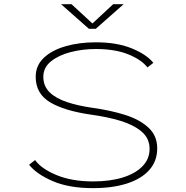

<svg xmlns="http://www.w3.org/2000/svg" viewBox="-20 -914 915 944"><path d="M437.5 11Q319 11 239.2 -23.5Q159.5 -58 123 -104L152.5 -127Q184 -83.5 259 -52.8Q334 -22 437.5 -22Q522 -22 584.2 -41.5Q646.5 -61 681 -97Q715.5 -133 715.5 -182Q715.5 -233.5 676.5 -266.8Q637.5 -300 572.5 -319.8Q507.5 -339.5 429.5 -350Q296.5 -369 226 -411.2Q155.5 -453.5 155.5 -536.5Q155.5 -592 195.5 -629.8Q235.5 -667.5 302.8 -686.8Q370 -706 451 -706Q555 -706 627.8 -676.2Q700.5 -646.5 734 -605L705 -582.5Q675 -621 610.2 -647Q545.5 -673 451 -673Q386 -673 327 -657.8Q268 -642.5 230.5 -612.2Q193 -582 193 -536.5Q193 -490.5 224 -460.2Q255 -430 310.2 -411.8Q365.5 -393.5 437.5 -383.5Q524 -371.5 595.8 -348.8Q667.5 -326 710.2 -286.2Q753 -246.5 753 -184.5Q753 -122 714 -78.2Q675 -34.5 604.2 -11.8Q533.5 11 437.5 11ZM280 -893.5H331.5L434.5 -798.5L536.5 -893.5H588L451 -772.5H417Z"/></svg>

Font: Trispace SemiExpanded Thin
Style: Regular
Weight: 100
Width: 6
Designer: Tyler Finck
Foundry: Etcetera Type Company
Version: Version 1.210; ttfautohint (v1.8.3)